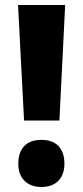

<svg xmlns="http://www.w3.org/2000/svg" viewBox="-20 -734 333 766"><path d="M76 -253 52 -714H240L217 -253ZM146 12Q103 12 78 -12.5Q53 -37 53 -81Q53 -126 76.5 -151Q100 -176 146 -176Q190 -176 213.5 -151Q237 -126 237 -81Q237 -37 212.5 -12.5Q188 12 146 12Z"/></svg>

Font: Noto Sans Malayalam ExtraCondensed Black
Style: Regular
Weight: 900
Width: 2
Designer: Jelle Bosma - Monotype Design Team
Foundry: Monotype Imaging Inc.
Version: Version 2.104; ttfautohint (v1.8.4.7-5d5b)